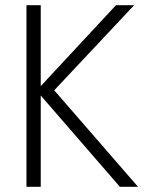

<svg xmlns="http://www.w3.org/2000/svg" viewBox="-20 -720 605 740"><path d="M82 -700H137V-388L427 -700H497L189 -372L512 0H442L137 -352V0H82Z"/></svg>

Font: Jost* Light
Style: Regular
Weight: 300
Version: Version 3.7